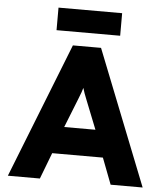

<svg xmlns="http://www.w3.org/2000/svg" viewBox="-59 -940 855 992"><g transform="rotate(5 368.5 -444.0)"><path d="M204 -771V-888H534V-771ZM552 0 500 -136H237L185 0H19L295 -700H441L718 0ZM449 -276 389 -427Q375 -461 368 -486Q364 -469 347 -427L287 -276Z"/></g></svg>

Font: Overpass Heavy
Style: Regular
Weight: 900
Designer: Delve Withrington, Thomas Jockin
Foundry: Delve Fonts
Version: Version 3.000;DELV;Overpass